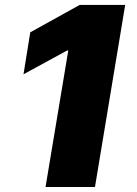

<svg xmlns="http://www.w3.org/2000/svg" viewBox="-20 -747 546 767"><path d="M480.1 -727.3 359.4 0H161.9L252.8 -545.5H248.6L73.9 -450.3L100.9 -617.9L298.3 -727.3Z"/></svg>

Font: Inter P Black
Style: Italic
Weight: 900
Italic angle: -9.40001°
Designer: Rasmus Andersson
Foundry: rsms
Version: Version 3.018;git-588b23468